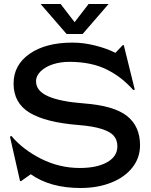

<svg xmlns="http://www.w3.org/2000/svg" viewBox="-20 -920 755 960"><path d="M353 -809.1 422.9 -899.9H522.9L393.1 -750H313L183.1 -899.9H283.2ZM37.1 -240.2Q93.8 -172.4 185.3 -126.2Q276.9 -80.1 378.9 -80.1Q465.3 -80.1 516.1 -109.1Q566.9 -138.2 566.9 -188Q566.9 -219.2 549.8 -240Q532.7 -260.7 489.3 -274.9Q445.8 -289.1 372.1 -294.9Q207.5 -308.1 127.7 -356.7Q47.9 -405.3 47.9 -502Q47.9 -595.2 128.2 -651.1Q208.5 -707 342.8 -707Q397.9 -707 456.8 -692.1Q515.6 -677.2 557.1 -655.8L594.2 -694.8L599.1 -693.8L653.8 -472.2L647 -469.2Q617.2 -502.4 586.2 -526.9Q555.2 -551.3 516.6 -571Q478 -590.8 430.2 -600.8Q382.3 -610.8 326.2 -610.8Q283.2 -610.8 245.6 -598.9Q208 -586.9 184.1 -564.2Q160.2 -541.5 160.2 -513.2Q160.2 -465.8 219.7 -439Q279.3 -412.1 400.9 -402.8Q549.8 -391.6 615 -340.1Q680.2 -288.6 680.2 -193.8Q680.2 -130.9 641.6 -82Q603 -33.2 535.4 -6.6Q467.8 20 382.8 20Q231 20 133.8 -48.8L85 -14.2L80.1 -15.1L29.8 -236.8Z"/></svg>

Font: Tiffany Gothic CC
Style: Regular
Weight: 400
Designer: indestructible type*
Foundry: Cowboy Collective
Version: Version 1.000